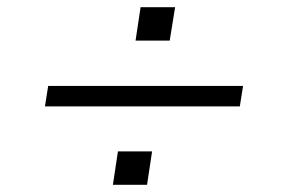

<svg xmlns="http://www.w3.org/2000/svg" viewBox="-20 -552 788 534"><path d="M105 -256 114 -313H656L647 -256ZM294 -38 308 -131H403L389 -38ZM357 -439 371 -532H467L452 -439Z"/></svg>

Font: Nunito Sans 7pt Expanded Light
Style: Italic
Weight: 300
Width: 7
Italic angle: -9°
Designer: Vernon Adams
Foundry: Vernon Adams
Version: Version 3.101;gftools[0.9.27]